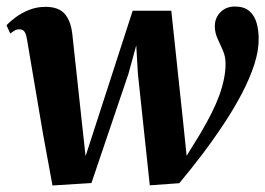

<svg xmlns="http://www.w3.org/2000/svg" viewBox="-23 -559 814 589"><path d="M138 10 109 -148 60 -437Q57 -455.5 51.8 -462.2Q46.5 -469 37.5 -469Q29.5 -469.5 22.8 -465.8Q16 -462 8.5 -456L-3 -481.5Q7 -492.5 24.8 -505.8Q42.5 -519 66 -528.5Q89.5 -538 116.5 -538Q157 -538 175.8 -516.2Q194.5 -494.5 199 -453L228.5 -180.5L239.5 -80L275.5 -191L384 -526H502.5L539.5 -178L549.5 -81L592 -150Q611.5 -183 626 -212Q640.5 -241 650 -267.2Q659.5 -293.5 664.2 -317.5Q669 -341.5 669 -363.5Q669 -385.5 660.8 -404.2Q652.5 -423 644.2 -441Q636 -459 636 -478.5Q636 -504 653.2 -521.5Q670.5 -539 697.5 -539Q726 -539 742 -525Q758 -511 764.2 -488.5Q770.5 -466 770.5 -440.5Q771 -404 757.2 -361.5Q743.5 -319 719.5 -273Q695.5 -227 664.2 -179.8Q633 -132.5 598 -86.2Q563 -40 527 3L436.5 9.5L400 -333L395 -420L371 -332.5L257.5 2.5Z"/></svg>

Font: Merriweather 96pt
Style: Bold Italic
Weight: 700
Italic angle: -7.8°
Version: Version 2.101